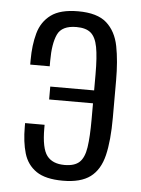

<svg xmlns="http://www.w3.org/2000/svg" viewBox="-47 -620 489 667"><g transform="rotate(5 198.0 -286.5)"><path d="M197 9Q136 9 104 -13Q72 -35 60.5 -74Q49 -113 49 -166V-179H117V-167Q117 -97 136.5 -71.5Q156 -46 198 -46Q233 -46 250 -62Q267 -78 272.5 -114.5Q278 -151 278 -212V-268H125V-313H278V-369Q278 -430 271.5 -464Q265 -498 248 -512.5Q231 -527 198 -527Q147 -527 132 -494.5Q117 -462 117 -402V-383H49V-399Q49 -451 60.5 -492.5Q72 -534 104.5 -558Q137 -582 199 -582Q266 -582 298.5 -553Q331 -524 341 -473Q351 -422 351 -354V-224Q351 -144 338.5 -92.5Q326 -41 292.5 -16Q259 9 197 9Z"/></g></svg>

Font: Oswald Light
Style: Regular
Weight: 300
Designer: Vernon Adams
Foundry: Vernon Adams
Version: Version 4.103;gftools[0.9.33.dev8+g029e19f]